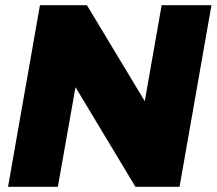

<svg xmlns="http://www.w3.org/2000/svg" viewBox="-20 -720 835 740"><path d="M315 -700H134L11 0H203L271 -384L502 0H672L795 -700H603L538 -330Z"/></svg>

Font: Geom Black
Style: Bold Italic
Weight: 900
Italic angle: -10°
Version: Version 1.102